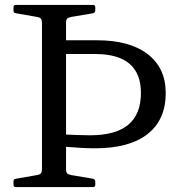

<svg xmlns="http://www.w3.org/2000/svg" viewBox="-20 -762 729 782"><path d="M249 -164V-214Q272 -213 297 -212Q322 -211 347 -211Q451 -211 502.5 -254Q554 -297 554 -383Q554 -542 368 -542H249V-598H375Q508 -598 581.5 -541.5Q655 -485 655 -383Q655 -274 581 -216Q507 -158 367 -158Q342 -158 313 -159.5Q284 -161 249 -164ZM151 0V-742H249V0ZM44 0Q35 0 35 -10V-23Q35 -33 45 -34L131 -49Q143 -51 147 -56.5Q151 -62 151 -74V-215H249V-73Q249 -61 253.5 -56Q258 -51 270 -49L359 -34Q368 -31 368 -22V-9Q368 0 358 0ZM35 -732Q35 -742 44 -742H358Q368 -742 368 -733V-720Q368 -711 359 -708L270 -693Q258 -691 253.5 -686Q249 -681 249 -669V-527H151V-668Q151 -680 147 -685.5Q143 -691 131 -693L45 -708Q35 -709 35 -719Z"/></svg>

Font: Hahmlet
Style: Regular
Weight: 400
Designer: Minjoo Ham & Mark Frömberg
Foundry: hypertype
Version: Version 1.001; ttfautohint (v1.8.3)